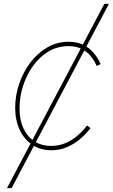

<svg xmlns="http://www.w3.org/2000/svg" viewBox="-20 -770 584 994"><path d="M16.1 204.1 520 -750H543.9L40 204.1ZM245.1 7.8Q189 7.8 147 -20.3Q105 -48.3 81.8 -98.1Q58.6 -147.9 58.6 -212.4Q58.6 -274.9 79.1 -335.7Q99.6 -396.5 137 -445.8Q174.3 -495.1 224.6 -524.4Q274.9 -553.7 335 -553.7Q380.9 -553.7 411.9 -537.6Q442.9 -521.5 461.9 -499.5Q481 -477.5 490.2 -459.7Q499.5 -441.9 501 -438.5L480.5 -428.7Q479 -432.6 470.7 -448.7Q462.4 -464.8 445.8 -483.9Q429.2 -502.9 402.1 -517.1Q375 -531.2 335 -531.2Q277.3 -531.2 230.7 -503.2Q184.1 -475.1 150.6 -428.2Q117.2 -381.3 99.1 -324.2Q81.1 -267.1 81.1 -209Q81.1 -149.9 101.1 -106.2Q121.1 -62.5 158 -38.6Q194.8 -14.6 245.1 -14.6Q286.1 -14.6 319.3 -29.3Q352.5 -43.9 376.5 -64Q400.4 -84 414.3 -100.3Q428.2 -116.7 430.7 -120.1L448.7 -106.9Q446.3 -103.5 431.2 -85.7Q416 -67.9 389.6 -46.1Q363.3 -24.4 326.9 -8.3Q290.5 7.8 245.1 7.8Z"/></svg>

Font: Inter Thin
Style: Italic
Weight: 250
Italic angle: -9.3988°
Designer: Rasmus Andersson
Foundry: rsms
Version: Version 4.001;git-66647c0bb